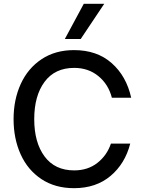

<svg xmlns="http://www.w3.org/2000/svg" viewBox="-20 -977 748 1004"><path d="M51 -354Q51 -456 88.5 -538Q126 -620 197.5 -667.5Q269 -715 367 -715Q487 -715 564 -647Q641 -579 666 -466H565Q547 -536 494.5 -579Q442 -622 368 -622Q267 -622 213 -549Q159 -476 159 -354Q159 -232 213 -159Q267 -86 368 -86Q439 -86 489 -125Q539 -164 560 -226H661Q634 -121 558 -57Q482 7 367 7Q268 7 196.5 -40.5Q125 -88 88 -170Q51 -252 51 -354ZM319 -773 418 -957H525L402 -773Z"/></svg>

Font: Lopes Sans Medium
Style: Regular
Weight: 500
Designer: Gabriel Lam, Diego Maldonado
Foundry: TypeRant, Foresti Design
Version: Version 4.000